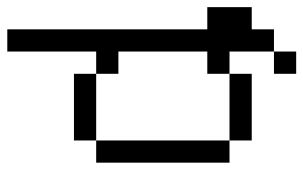

<svg xmlns="http://www.w3.org/2000/svg" viewBox="-176 -552 852 540"><g transform="rotate(-90 250.0 -282.0)"><path d="M375 62.5H312.5V125H375ZM375 62.5H437.5V0H500Q500 0 500 -125H437.5V-687.5H375Q375 -687.5 375 -437.5H312.5V-375H375Q375 -375 375 -125H312.5V-62.5H125V0H312.5V-62.5H375Q375 -62.5 375 62.5ZM125 -62.5Q125 -62.5 125 -437.5H62.5Q62.5 -437.5 62.5 -62.5ZM125 -437.5H312.5V-500H125Z"/></g></svg>

Font: CalcUnifontExMono
Style: Regular
Weight: 500
Version: Version 15.0.06